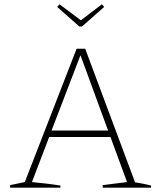

<svg xmlns="http://www.w3.org/2000/svg" viewBox="-20 -870 746 890"><path d="M606 -25Q645 -19 680 -10V0H456V-12L569 -26L492 -235H208L128 -26Q162 -23 194.5 -19Q227 -15 260 -10V0H27V-12L95 -26L335 -644H375ZM219 -265H481L353 -614ZM348 -747 245 -838 256 -850 355 -776 452 -850 463 -838 360 -747Z"/></svg>

Font: Piazzolla Thin
Style: Regular
Weight: 100
Designer: Juan Pablo del Peral
Foundry: Huerta Tipografica
Version: Version 1.330